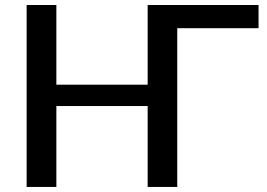

<svg xmlns="http://www.w3.org/2000/svg" viewBox="-20 -740 1058 760"><path d="M564.5 -720.2H1003.4V-628.4H681.6V0H564.5V-320.3H203.1V0H85.4V-720.2H203.1V-404.8H564.5Z"/></svg>

Font: Lato-SemiBold
Style: Regular
Weight: 500
Designer: Lukasz Dziedzic with Adam Twardoch and Botio Nikoltchev
Foundry: tyPoland Lukasz Dziedzic
Version: ""